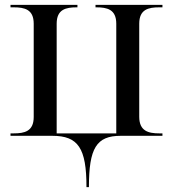

<svg xmlns="http://www.w3.org/2000/svg" viewBox="-20 -556 718 786"><path d="M334 210H344C344 50 375 0 474 0H645V-10H632C588 -10 550 -19 550 -78V-459C550 -518 588 -526 632 -526H645V-536H371V-526H374C418 -526 456 -518 456 -459V-10H212V-459C212 -518 250 -526 294 -526H297V-536H23V-526H36C80 -526 118 -518 118 -459V-77C118 -18 80 -10 36 -10H23V0H194C300 0 334 50 334 210Z"/></svg>

Font: Noto Serif Display
Style: Regular
Weight: 400
Designer: Monotype Design Team
Foundry: Monotype Imaging Inc.
Version: Version 2.009